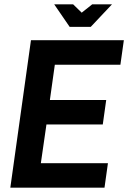

<svg xmlns="http://www.w3.org/2000/svg" viewBox="-20 -873 596 893"><path d="M28 0 124 -686H556L540 -572H235L212 -408H474L458 -294H196L170 -114H482L466 0ZM304 -748 232 -853H320L360 -814L409 -853H501L402 -748Z"/></svg>

Font: Archivo Narrow
Style: Bold Italic
Weight: 700
Italic angle: -8°
Designer: Hector Gatti
Foundry: Omnibus-Type
Version: Version 3.002